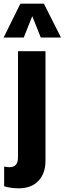

<svg xmlns="http://www.w3.org/2000/svg" viewBox="-36 -860 356 1057"><path d="M-16.1 -653.3 76.2 -839.8H205.6L299.8 -653.3H188.5L141.6 -771L94.7 -653.3ZM-13.2 165.5V57.1Q6.3 60.5 15.6 60.5Q63 60.5 63 7.3V-578.1H214.4V25.4Q214.4 94.7 175.5 135.7Q136.7 176.8 66.4 176.8Q25.4 176.8 -13.2 165.5Z"/></svg>

Font: Oswald
Style: DemiBold
Weight: 600
Designer: Vernon Adams
Foundry: Vernon Adams
Version: 3.0; ttfautohint (v0.95) -l 8 -r 50 -G 200 -x 0 -w "G" -W -c